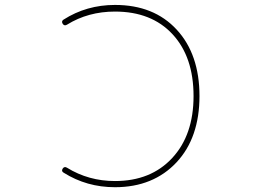

<svg xmlns="http://www.w3.org/2000/svg" viewBox="-20 -783 1040 790"><path d="M453.1 -12.7Q336.9 -12.7 242.2 -72.3Q235.4 -76.2 235.4 -82Q235.4 -85 238.3 -89.8Q245.1 -99.6 255.9 -92.8Q344.7 -38.1 453.1 -38.1Q600.6 -38.1 688.5 -132.8Q776.4 -227.5 776.4 -387.7Q776.4 -548.8 689.9 -642.1Q603.5 -735.4 453.1 -735.4Q342.8 -735.4 255.9 -681.6Q245.1 -674.8 238.3 -684.6Q235.4 -689.5 235.4 -692.4Q235.4 -698.2 241.2 -702.1Q335.9 -762.7 453.1 -762.7Q533.2 -762.7 596.7 -737.3Q660.2 -711.9 707 -661.1Q753.9 -610.4 777.3 -542Q800.8 -473.6 800.8 -387.7Q800.8 -302.7 777.3 -234.4Q753.9 -166 706.5 -115.2Q659.2 -64.5 595.7 -38.6Q532.2 -12.7 453.1 -12.7Z"/></svg>

Font: Rounded-X Mgen+ 2m thin
Style: Regular
Weight: 100
Designer: [Source Han Sans]
Ryoko NISHIZUKA  (kana & ideographs); Paul D. Hunt (Latin, Greek & Cyrillic); Wenlong ZHANG  (bopomofo
Version: Version 1.059.20150602